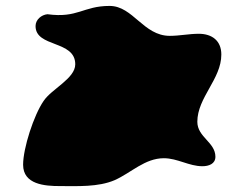

<svg xmlns="http://www.w3.org/2000/svg" viewBox="-20 -721 826 648"><path d="M58 -165C58 -98 132 -93 182 -93C241 -93 311 -89 367 -113C423 -138 469 -187 533 -187C579 -187 618 -160 663 -160C685 -160 707 -168 707 -192C707 -241 646 -258 646 -310C646 -392 727 -454 727 -537C727 -584 695 -607 651 -607C618 -607 586 -600 553 -600C464 -600 429 -701 350 -701C260 -701 243 -659 140 -673C120 -671 100 -655 100 -633C100 -560 234 -586 234 -504C234 -456 154 -421 127 -380C94 -332 58 -221 58 -165Z"/></svg>

Font: CISF Camouflage Kit
Style: Ste
Weight: 400
Designer: Robert Jablonski, Jasper
Foundry: Cannot Into Space Fonts
Version: Version 1.27